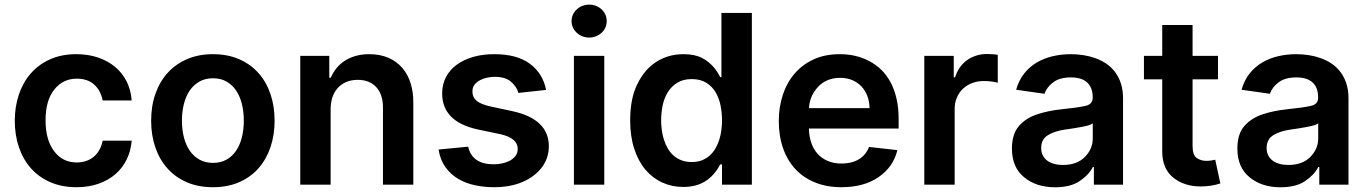

<svg xmlns="http://www.w3.org/2000/svg" viewBox="-20 -782 5794 813"><path d="M42.6 -270.6Q42.6 -329.5 59.7 -380.9Q76.7 -432.2 109.7 -470.3Q142.8 -508.5 191.4 -530.5Q240.1 -552.6 303.3 -552.6Q353.3 -552.6 394.9 -538.5Q436.4 -524.5 467.2 -498.9Q497.9 -473.4 516.2 -437.1Q534.4 -400.9 537.6 -356.5H414.8Q406.2 -399.5 378.4 -424.2Q350.5 -448.9 305 -448.9Q246.4 -448.9 209.5 -402.3Q172.9 -356.2 172.9 -272.7Q172.9 -189.6 209.2 -141.7Q245 -94.1 305 -94.1Q326.3 -94.1 344.6 -100.3Q362.9 -106.5 377 -118.3Q391 -130 400.7 -147.2Q410.5 -164.4 414.8 -186.4H537.6Q534.1 -143.1 516.5 -106.9Q498.9 -70.7 468.8 -44.6Q438.6 -18.5 397 -3.9Q355.5 10.7 304 10.7Q242.2 10.7 193.7 -10.3Q145.2 -31.2 111.7 -68.7Q78.1 -106.2 60.4 -157.8Q42.6 -209.5 42.6 -270.6Z M881.4 -552.6Q943.5 -552.6 992 -531.6Q1040.5 -510.7 1074 -473.2Q1107.6 -435.7 1125.2 -383.9Q1142.8 -332 1142.8 -270.6Q1142.8 -211.3 1125.7 -160Q1108.7 -108.7 1075.6 -70.7Q1042.6 -32.7 993.8 -11Q945 10.7 881.4 10.7Q819.6 10.7 771.1 -10.3Q722.7 -31.2 689.1 -68.7Q655.5 -106.2 637.8 -157.8Q620 -209.5 620 -270.6Q620 -333.8 638.5 -385.8Q657 -437.9 691.1 -474.8Q725.1 -511.7 773.4 -532.1Q821.7 -552.6 881.4 -552.6ZM750.4 -271Q750.4 -233.7 758.5 -201.2Q766.7 -168.7 783.2 -144.4Q799.7 -120 824.4 -106.2Q849.1 -92.3 882.1 -92.3Q914.8 -92.3 939.3 -106.2Q963.8 -120 980.1 -144.4Q996.4 -168.7 1004.4 -201.2Q1012.4 -233.7 1012.4 -271Q1012.4 -308.2 1004.4 -341.1Q996.4 -373.9 980.1 -398.3Q963.8 -422.6 939.3 -436.6Q914.8 -450.6 882.1 -450.6Q849.1 -450.6 824.4 -436.6Q799.7 -422.6 783.2 -398.3Q766.7 -373.9 758.5 -341.1Q750.4 -308.2 750.4 -271Z M1251.4 0V-545.5H1374.3V-452.8H1380.7Q1390.3 -475.5 1405.4 -494Q1420.5 -512.4 1441.1 -525.4Q1461.6 -538.4 1487.2 -545.5Q1512.8 -552.6 1543.3 -552.6Q1589.8 -552.6 1625 -537.1Q1660.2 -521.7 1683.6 -494.3Q1707 -467 1718.8 -429.3Q1730.5 -391.7 1730.1 -347.3V0H1601.6V-327.4Q1601.6 -354.8 1594.3 -376.4Q1587 -398.1 1573.3 -413Q1559.7 -427.9 1540 -435.9Q1520.2 -443.9 1495.4 -443.9Q1467.3 -443.9 1445.8 -434.7Q1424.4 -425.4 1409.6 -408.9Q1394.9 -392.4 1387.4 -369.7Q1380 -346.9 1380 -319.6V0Z M1837 -148.8 1962.4 -160.9Q1979 -86.3 2070.7 -86.3Q2085.6 -86.3 2103.2 -89.5Q2120.7 -92.7 2136.2 -100.3Q2151.6 -108 2161.9 -120.6Q2172.2 -133.2 2172.2 -151.6Q2172.2 -197.4 2098.7 -213.8L2005.7 -233.3Q1927.2 -250 1889.6 -288.7Q1851.9 -327.4 1852.3 -387.1Q1852.3 -424.7 1868.3 -455.3Q1884.2 -485.8 1913.4 -507.5Q1942.5 -529.1 1983 -540.8Q2023.4 -552.6 2072.8 -552.6Q2169.4 -552.6 2224.1 -511.7Q2279.1 -470.5 2292.3 -401.3L2175.1 -388.5Q2168 -415.1 2143.5 -436.1Q2119.7 -456.7 2074.6 -456.7Q2060.7 -456.7 2044.2 -453.5Q2027.7 -450.3 2013.3 -442.8Q1998.9 -435.4 1989.5 -423.5Q1980.1 -411.6 1980.5 -394.2Q1980.1 -370.4 1998 -355.3Q2016 -340.2 2057.5 -331L2150.6 -311.1Q2303.3 -277.7 2304 -163.4Q2304 -111.9 2274.1 -72.8Q2243.3 -33 2191.9 -11.2Q2140.6 10.7 2071 10.7Q2030.5 10.7 1991.5 2.5Q1952.4 -5.7 1920.5 -24.5Q1888.5 -43.3 1866.3 -73.9Q1844.1 -104.4 1837 -148.8Z M2410.2 0V-545.5H2538.7V0ZM2400.2 -692.5Q2400.2 -707.7 2406.2 -720.5Q2412.3 -733.3 2422.6 -742.7Q2432.9 -752.1 2446.4 -757.3Q2459.9 -762.4 2474.8 -762.4Q2489.7 -762.4 2503.2 -757.3Q2516.7 -752.1 2526.8 -742.9Q2536.9 -733.7 2543 -720.9Q2549 -708.1 2549 -692.5Q2549 -677.2 2543 -664.4Q2536.9 -651.6 2526.6 -642.4Q2516.3 -633.2 2502.8 -628Q2489.3 -622.9 2474.8 -622.9Q2460.2 -622.9 2446.7 -628Q2433.2 -633.2 2422.9 -642.6Q2412.6 -652 2406.4 -664.8Q2400.2 -677.6 2400.2 -692.5Z M2648.4 -272Q2648.4 -365.1 2678.6 -425.4Q2708.8 -488.3 2759.6 -520.4Q2810.4 -552.6 2873.6 -552.6Q2898.1 -552.6 2917.4 -548.7Q2936.8 -544.7 2952.8 -536.6Q2967.7 -528.8 2979.9 -518.8Q2992.2 -508.9 3001.6 -498Q3011 -487.2 3017.9 -476.2Q3024.9 -465.2 3029.5 -455.3H3034.8V-727.3H3163.7V0H3037.3V-85.9H3029.5Q3005 -38.4 2966.4 -14.4Q2927.9 9.6 2873.2 9.6Q2825.3 9.6 2784.1 -9.2Q2742.9 -28.1 2712.7 -63.9Q2682.5 -99.8 2665.5 -152.3Q2648.4 -204.9 2648.4 -272ZM2909.1 -95.9Q2933.6 -95.9 2952.4 -103.3Q2971.2 -110.8 2985.4 -123.6Q2999.6 -136.4 3009.6 -153.6Q3019.5 -170.8 3025.7 -190.5Q3032 -210.2 3034.6 -231.4Q3037.3 -252.5 3037.3 -272.7Q3037.3 -304.3 3031.1 -335.4Q3024.9 -366.5 3010.1 -391.3Q2995.4 -416.2 2970.7 -431.6Q2946 -447.1 2909.1 -447.1Q2872.5 -447.1 2847.7 -431.6Q2822.8 -416.2 2807.5 -391.3Q2792.3 -366.5 2785.9 -335.4Q2779.5 -304.3 2779.5 -272.7Q2779.5 -252.1 2782.3 -231Q2785.2 -209.9 2791.4 -190.2Q2797.6 -170.5 2807.7 -153.2Q2817.8 -136 2832.2 -123.2Q2846.6 -110.4 2865.6 -103.2Q2884.6 -95.9 2909.1 -95.9Z M3277.7 -269.5Q3277.7 -327.8 3294.4 -379.3Q3311.1 -430.8 3343.8 -469.3Q3376.4 -507.8 3424.5 -530.2Q3472.7 -552.6 3535.9 -552.6Q3570.3 -552.6 3600.7 -545.6Q3631 -538.7 3659.8 -523.8Q3688.2 -509.2 3711.3 -486.9Q3734.4 -464.5 3750.9 -433.8Q3767.4 -403.1 3776.3 -364Q3785.2 -324.9 3785.2 -277V-237.6H3405.2Q3405.9 -205.3 3415 -178.1Q3424 -150.9 3441.6 -131.2Q3459.2 -111.5 3484.9 -100.5Q3510.7 -89.5 3544.4 -89.5Q3586.3 -89.5 3616.5 -107.4Q3646.7 -125.4 3659.8 -159.8L3779.8 -146.3Q3762.8 -75.3 3700.6 -32.3Q3638.5 10.7 3542.6 10.7Q3481.2 10.7 3432 -9.1Q3382.8 -28.8 3348.5 -65.3Q3314.3 -101.9 3296 -153.8Q3277.7 -205.6 3277.7 -269.5ZM3405.5 -324.2H3661.9Q3661.6 -351.9 3652.7 -375.4Q3643.8 -398.8 3627.7 -416Q3611.5 -433.2 3588.8 -442.8Q3566.1 -452.4 3537.6 -452.4Q3480.1 -452.4 3444.2 -414.4Q3408.4 -376.4 3405.5 -324.2Z M3893.8 0V-545.5H4018.5V-454.5H4024.1Q4031.6 -478.3 4044.7 -496.8Q4057.9 -515.3 4075.5 -527.7Q4093 -540.1 4114.2 -546.7Q4135.3 -553.3 4158.7 -553.3Q4169.4 -553.3 4182.7 -552.4Q4196 -551.5 4204.9 -549.7V-431.5Q4200.6 -432.9 4193.9 -434.3Q4187.1 -435.7 4179 -436.8Q4170.8 -437.9 4162.1 -438.4Q4153.4 -438.9 4145.2 -438.9Q4119.3 -438.9 4096.8 -430.4Q4074.2 -421.9 4057.7 -406.4Q4041.2 -391 4031.8 -369.1Q4022.4 -347.3 4022.4 -320.7V0Z M4294.7 -248.6Q4324.2 -282.3 4371.8 -297.9Q4395.6 -305.8 4420.5 -310.9Q4445.3 -316.1 4471.9 -318.9Q4508.5 -322.8 4534.1 -326.3Q4559.7 -329.9 4575.6 -333.5Q4606.9 -340.2 4606.9 -367.9V-370Q4606.9 -410.9 4583.8 -432.5Q4560.7 -454.2 4514.6 -454.2Q4467 -454.2 4440 -433.6Q4412.3 -413 4402.7 -384.9L4282.7 -402Q4294 -442.1 4316.8 -470.7Q4339.5 -499.3 4370.2 -517.4Q4400.9 -535.5 4437.7 -544Q4474.4 -552.6 4513.8 -552.6Q4539.8 -552.6 4566.2 -548.7Q4592.7 -544.7 4617.4 -536Q4642 -527.3 4663.5 -513Q4685 -498.6 4701 -477.8Q4717 -457 4726.2 -429Q4735.4 -400.9 4735.4 -365.1V0H4611.9V-74.9H4607.6Q4598.7 -57.5 4584.7 -42.8Q4570.7 -28.1 4551.1 -14.9Q4512.4 11 4447.4 11Q4368.6 11 4317.1 -30.9Q4264.9 -73.2 4264.9 -153.1Q4264.9 -214.5 4294.7 -248.6ZM4388.8 -155.2Q4388.8 -137.8 4395.6 -124.3Q4402.3 -110.8 4414.6 -101.7Q4426.8 -92.7 4443.7 -88.1Q4460.6 -83.5 4480.8 -83.5Q4539.8 -83.5 4573.2 -116.8Q4607.2 -150.9 4607.2 -195.7V-259.9Q4599.4 -253.2 4577.4 -248.2Q4566.4 -245.7 4554.5 -243.6Q4542.6 -241.5 4530.9 -239.5Q4519.2 -237.6 4508.5 -236Q4497.9 -234.4 4489.3 -233.3Q4467.7 -230.1 4450.1 -224.4Q4432.5 -218.8 4417.6 -209.9Q4388.8 -192.5 4388.8 -155.2Z M4823.9 -545.5H4901.3V-676.1H5029.8V-545.5H5137.4V-446H5029.8V-164.1Q5029.8 -125.7 5046.9 -113.3Q5064.6 -100.9 5088.1 -100.9Q5100.1 -100.9 5110.3 -102.6Q5120.4 -104.4 5125.7 -105.8L5147.4 -5.3Q5127.1 1.4 5106.2 4.4Q5085.2 7.5 5063.9 7.5Q4996.4 7.5 4950.3 -28.1Q4900.9 -65.7 4901.3 -142.8V-446H4823.9Z M5249.3 -248.6Q5278.8 -282.3 5326.3 -297.9Q5350.1 -305.8 5375 -310.9Q5399.9 -316.1 5426.5 -318.9Q5463.1 -322.8 5488.6 -326.3Q5514.2 -329.9 5530.2 -333.5Q5561.4 -340.2 5561.4 -367.9V-370Q5561.4 -410.9 5538.4 -432.5Q5515.3 -454.2 5469.1 -454.2Q5421.5 -454.2 5394.5 -433.6Q5366.8 -413 5357.2 -384.9L5237.2 -402Q5248.6 -442.1 5271.3 -470.7Q5294 -499.3 5324.8 -517.4Q5355.5 -535.5 5392.2 -544Q5429 -552.6 5468.4 -552.6Q5494.3 -552.6 5520.8 -548.7Q5547.2 -544.7 5571.9 -536Q5596.6 -527.3 5618.1 -513Q5639.6 -498.6 5655.5 -477.8Q5671.5 -457 5680.8 -429Q5690 -400.9 5690 -365.1V0H5566.4V-74.9H5562.1Q5553.3 -57.5 5539.2 -42.8Q5525.2 -28.1 5505.7 -14.9Q5467 11 5402 11Q5323.2 11 5271.7 -30.9Q5219.5 -73.2 5219.5 -153.1Q5219.5 -214.5 5249.3 -248.6ZM5343.4 -155.2Q5343.4 -137.8 5350.1 -124.3Q5356.9 -110.8 5369.1 -101.7Q5381.4 -92.7 5398.3 -88.1Q5415.1 -83.5 5435.4 -83.5Q5494.3 -83.5 5527.7 -116.8Q5561.8 -150.9 5561.8 -195.7V-259.9Q5554 -253.2 5532 -248.2Q5521 -245.7 5509.1 -243.6Q5497.2 -241.5 5485.4 -239.5Q5473.7 -237.6 5463.1 -236Q5452.4 -234.4 5443.9 -233.3Q5422.2 -230.1 5404.7 -224.4Q5387.1 -218.8 5372.2 -209.9Q5343.4 -192.5 5343.4 -155.2Z"/></svg>

Font: Inter P Semi Bold
Style: Regular
Weight: 600
Designer: Rasmus Andersson
Foundry: rsms
Version: Version 3.018;git-588b23468